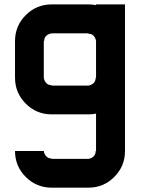

<svg xmlns="http://www.w3.org/2000/svg" viewBox="-20 -520 651 873"><path d="M179.2 166.7Q180.8 180 190 190.4Q199.2 200.8 215 200.8V202.5H381.7Q395 200.8 405 191.7Q415 182.5 415 166.7H416.7V-3.3Q399.2 0 381.7 0H215Q145.8 0 97.1 -48.8Q48.3 -97.5 48.3 -166.7V-333.3Q48.3 -402.5 97.1 -451.2Q145.8 -500 215 -500H381.7Q399.2 -500 416.7 -496.7V-500H548.3V166.7Q548.3 235.8 499.6 284.6Q450.8 333.3 381.7 333.3H215Q145.8 333.3 97.1 284.6Q48.3 235.8 48.3 166.7ZM381.7 -130.8Q395 -132.5 405 -141.7Q415 -150.8 415 -166.7H416.7V-333.3Q415 -346.7 406.2 -356.7Q397.5 -366.7 381.7 -366.7V-368.3H215Q201.7 -366.7 191.2 -357.9Q180.8 -349.2 180.8 -333.3H179.2V-166.7Q180.8 -153.3 190 -142.9Q199.2 -132.5 215 -132.5V-130.8Z"/></svg>

Font: 0xA000-Squareish
Style: Squareish-Bold
Weight: 700
Version: Version 0.1